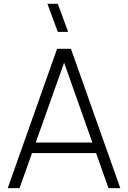

<svg xmlns="http://www.w3.org/2000/svg" viewBox="-20 -972 662 992"><path d="M278.5 -807.5 225 -952.5H278.5L332 -807.5ZM601.5 0H540.5L296.5 -690H326L81 0H20L275 -720H346.5ZM496 -181H126V-235.5H496Z"/></svg>

Font: Manrope ExtraLight Light
Style: Regular
Weight: 300
Version: Version 4.504